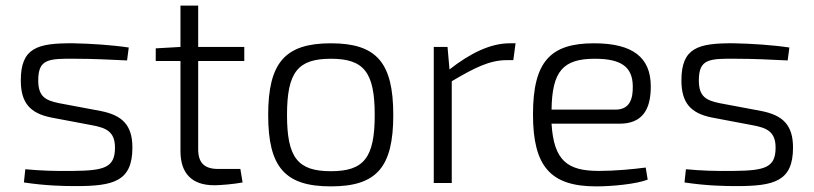

<svg xmlns="http://www.w3.org/2000/svg" viewBox="-20 -651 2895 683"><path d="M310 -205C357 -196 389 -183 389 -126C389 -55 352 -44 239 -43C176 -42 123 -44 70 -49L65 -2C144 10 210 11 250 11C384 11 451 -6 451 -126C451 -207 414 -241 339 -256L190 -284C142 -294 116 -307 116 -365C116 -441 152 -443 248 -442C308 -442 372 -439 432 -436L438 -482C378 -491 301 -496 240 -497C113 -498 54 -481 54 -365C54 -284 88 -248 162 -233Z M835 -50H756C708 -50 685 -71 685 -120V-434H849V-484H685V-631H622V-484L534 -479V-434H622V-113C622 -35 662 8 742 8C763 8 813 4 843 -2Z M1157 -497C994 -497 934 -428 934 -242C934 -56 994 12 1157 12C1320 12 1379 -56 1379 -242C1379 -428 1320 -497 1157 -497ZM1157 -442C1274 -442 1313 -395 1313 -242C1313 -89 1274 -42 1157 -42C1040 -42 1001 -89 1001 -242C1001 -395 1040 -442 1157 -442Z M1814 -497H1793C1725 -497 1653 -462 1579 -404L1572 -484H1523V0H1587V-362C1668 -410 1722 -437 1782 -437H1806Z M2184 -211C2263 -211 2296 -259 2295 -346C2294 -446 2232 -497 2093 -497C1939 -497 1876 -433 1876 -244C1876 -58 1939 12 2101 12C2156 12 2243 4 2284 -12L2277 -55C2231 -49 2167 -43 2110 -43C1999 -43 1950 -79 1942 -211ZM1942 -261C1944 -398 1983 -442 2096 -442C2190 -442 2230 -413 2231 -345C2232 -297 2219 -261 2169 -261Z M2660 -205C2707 -196 2739 -183 2739 -126C2739 -55 2702 -44 2589 -43C2526 -42 2473 -44 2420 -49L2415 -2C2494 10 2560 11 2600 11C2734 11 2801 -6 2801 -126C2801 -207 2764 -241 2689 -256L2540 -284C2492 -294 2466 -307 2466 -365C2466 -441 2502 -443 2598 -442C2658 -442 2722 -439 2782 -436L2788 -482C2728 -491 2651 -496 2590 -497C2463 -498 2404 -481 2404 -365C2404 -284 2438 -248 2512 -233Z"/></svg>

Font: SnT
Style: Regular
Weight: 300
Designer: Natanael Gama
Version: Version 1.001;PS 001.001;hotconv 1.0.70;makeotf.lib2.5.58329